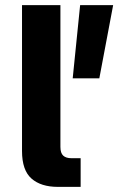

<svg xmlns="http://www.w3.org/2000/svg" viewBox="-20 -730 462 750"><path d="M206 0Q140 0 103 -32.5Q66 -65 66 -140V-710H216V-156Q216 -132 227 -122Q238 -112 259 -112H295V0ZM264 -424 293 -710H422L368 -424Z"/></svg>

Font: Geist
Style: Bold
Weight: 400
Designer: Basement.studio, Andrés Briganti, Mateo Zaragoza
Foundry: Basement.studio, Vercel, Andrés Briganti, Guido Ferreyra, Mateo Zaragoza
Version: Version 1.401